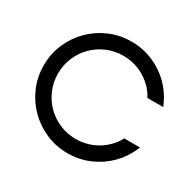

<svg xmlns="http://www.w3.org/2000/svg" viewBox="-126 -661 830 820"><g transform="rotate(30 289.0 -251.0)"><path d="M96 -251Q96 -209.1 111.9 -171.5Q127.8 -133.8 155.8 -105.8Q183.8 -77.8 221.5 -61.9Q259.1 -46 301 -46Q342.9 -46 380.6 -61.9Q418.2 -77.8 446 -106.1Q466.2 -125.8 479.8 -152H557.1L554 -143.9Q532.8 -93.9 495.5 -56.6Q458.1 -19.2 408.1 2.5Q358.1 24.2 301 24.2Q243.9 24.2 193.9 2.5Q143.9 -19.2 106.6 -56.6Q69.2 -93.9 47.5 -143.9Q25.8 -193.9 25.8 -251Q25.8 -308.1 47.5 -358.1Q69.2 -408.1 106.6 -445.5Q143.9 -482.8 193.9 -504.3Q243.9 -525.8 301 -525.8Q358.1 -525.8 408.1 -504.3Q458.1 -482.8 495.5 -445.5Q532.8 -408.1 554 -358.1L557.1 -351H478.8Q466.2 -375.8 446 -396Q418.2 -424.2 380.6 -440.2Q342.9 -456.1 301 -456.1Q259.1 -456.1 221.5 -440.2Q183.8 -424.2 155.8 -396.2Q127.8 -368.2 111.9 -330.6Q96 -292.9 96 -251Z"/></g></svg>

Font: Myanmar KatKuu
Style: Regular
Weight: 400
Designer: Khon Soe Zaw Thu
Foundry: MPUA
Version: Version 1.00 September 13, 2016, initial release